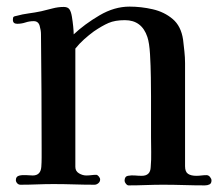

<svg xmlns="http://www.w3.org/2000/svg" viewBox="-20 -560 672 581"><path d="M620 -14Q620 -5 614 -2Q608 1 600 1Q569 1 537 0Q505 -1 473 -1Q448 -1 421.5 0Q395 1 369 1Q365 1 361 -4Q357 -9 357 -13Q357 -26 367 -28Q378 -30 388.5 -29Q399 -28 409 -28Q435 -28 436 -54Q438 -77 437.5 -100Q437 -123 437 -145V-269Q437 -290 436.5 -325.5Q436 -361 434 -395.5Q432 -430 426 -448Q409 -499 358 -499Q328 -499 308.5 -490.5Q289 -482 264 -465Q249 -454 234.5 -441Q220 -428 208 -413Q208 -323 208 -233.5Q208 -144 208 -55Q208 -42 219 -35.5Q230 -29 241 -29Q249 -29 256.5 -30Q264 -31 271 -31Q275 -31 279 -26Q283 -21 283 -17Q283 -10 277.5 -5.5Q272 -1 266 -1Q235 -1 204 -2Q173 -3 142 -3Q117 -3 92 -2Q67 -1 42 -1Q36 -1 32 -5.5Q28 -10 28 -15Q28 -26 38 -28.5Q48 -31 60 -30Q72 -29 79 -29Q103 -29 105 -55Q106 -69 106 -83Q106 -97 106 -110Q106 -196 105.5 -283Q105 -370 104 -457Q104 -468 100 -482Q96 -496 82 -496Q69 -496 57 -492Q45 -488 32 -488Q19 -488 19 -500Q19 -507 21 -509Q23 -511 30 -512Q48 -517 67 -519.5Q86 -522 105 -526Q122 -530 139 -534.5Q156 -539 173 -539Q185 -539 190 -532Q195 -525 197.5 -510Q200 -495 201.5 -480Q203 -465 203 -456Q236 -487 281 -513.5Q326 -540 372 -540Q407 -540 442 -532Q477 -524 502.5 -502.5Q528 -481 534 -440Q536 -423 538 -404.5Q540 -386 540 -369Q540 -291 540 -213Q540 -135 540 -57Q540 -40 549 -34Q558 -28 574 -28Q582 -28 589.5 -29Q597 -30 605 -30Q611 -30 615.5 -24.5Q620 -19 620 -14Z"/></svg>

Font: Kaisei Opti Medium
Style: Regular
Weight: 500
Designer: Font-Kai, 金井和夫
Foundry: KAZUO KANAI
Version: Version 5.003